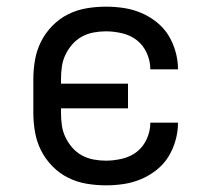

<svg xmlns="http://www.w3.org/2000/svg" viewBox="-20 -548 640 576"><path d="M298 8Q268 8 239 3Q210 -2 184 -15Q158 -28 137 -49.5Q116 -71 103 -97Q90 -123 85 -152Q80 -181 80 -210V-310Q80 -339 85 -368Q90 -397 103 -423Q116 -449 137 -470.5Q158 -492 184 -505Q210 -518 239 -523Q268 -528 298 -528Q325 -528 351.5 -524Q378 -520 403 -509.5Q428 -499 449.5 -482Q471 -465 485 -442.5Q499 -420 506.5 -393.5Q514 -367 514 -340H431Q431 -365 420.5 -388.5Q410 -412 391 -427Q372 -442 347 -448Q322 -454 298 -454Q279 -454 260.5 -450.5Q242 -447 225.5 -438Q209 -429 196.5 -414.5Q184 -400 176 -383Q168 -366 165.5 -347.5Q163 -329 163 -310V-297H364V-223H163V-210Q163 -191 165.5 -172.5Q168 -154 176 -137Q184 -120 196.5 -105.5Q209 -91 225.5 -82Q242 -73 260.5 -69.5Q279 -66 298 -66Q322 -66 347 -72Q372 -78 391 -93Q410 -108 420.5 -131.5Q431 -155 431 -180H514Q514 -153 506.5 -126.5Q499 -100 485 -77.5Q471 -55 449.5 -38Q428 -21 403 -10.5Q378 0 351.5 4Q325 8 298 8Z"/></svg>

Font: Nova
Style: Regular
Weight: 400
Monospace: yes
Designer: Belleve Invis
Foundry: Belleve Invis
Version: Version 24.1.4; ttfautohint (v1.8.4)